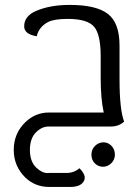

<svg xmlns="http://www.w3.org/2000/svg" viewBox="-20 -508 521 771"><path d="M426.8 147.5Q412.6 161.6 393.6 161.6Q374.5 161.6 360.8 147.9Q347.2 134.3 347.2 113.3Q347.2 91.8 361.8 77.6Q376.5 63.5 395.5 63.5Q414.1 63.5 427.7 77.6Q441.4 91.8 441.4 112.8Q441.4 133.3 426.8 147.5ZM460 -190.4Q460 -67.4 478.5 -19.5Q456.1 0 426.3 0H175.3Q148.4 0 125 22.9Q100.1 47.4 100.1 93.8Q100.1 140.6 125.5 165Q148.4 187 171.4 187Q174.3 187 177.7 186.5H247.6Q276.9 186.5 299.3 167.5Q320.3 189 320.3 205.6Q320.3 210.9 318.4 215.8Q307.1 242.7 261.7 242.7H177.7Q121.1 242.7 82 205.1Q35.6 160.2 35.2 94.7V92.8Q35.6 27.3 82 -17.6Q122.6 -56.2 176.3 -56.2H179.2H396.5Q384.3 -111.3 384.3 -195.8V-281.7Q384.3 -367.7 358.9 -399.4Q332.5 -432.1 252 -432.1Q198.2 -432.1 173.8 -419.9Q136.2 -400.4 127.4 -362.3Q77.1 -370.6 77.1 -402.3Q77.1 -444.3 126.5 -464.8Q182.6 -488.3 259.3 -488.3Q366.2 -488.3 412.6 -452.6Q460 -417 460 -324.7Z"/></svg>

Font: Sukar
Style: Regular
Weight: 400
Designer: Dario Muhafara - Ghiath Alsory
Foundry: Dario Muhafara - Ghiath Alsory
Version: Version 1.00 March 17, 2016, initial release